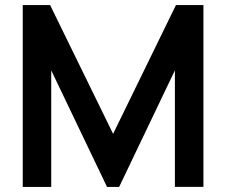

<svg xmlns="http://www.w3.org/2000/svg" viewBox="-20 -740 895 760"><path d="M70 0V-720H178.3L427.7 -210.2L676.5 -720H785.2V-0.2H672.3V-461.5L451.5 0H403.7L182.8 -461.5V0Z"/></svg>

Font: Hauora
Style: Regular
Weight: 400
Designer: Wayne Shih
Foundry: WCYS
Version: Version 1.001